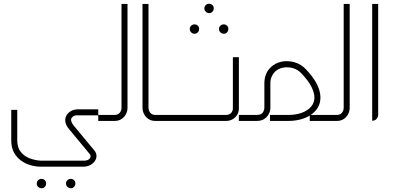

<svg xmlns="http://www.w3.org/2000/svg" viewBox="-20 -645 2117 1024"><path d="M202 359Q191 359 183.5 351.5Q176 344 176 334Q176 323 183.5 316Q191 309 201 309Q212 309 219 316Q226 323 226 333Q226 344 219 351.5Q212 359 202 359ZM358 359Q347 359 339.5 351.5Q332 344 332 334Q332 323 339.5 316Q347 309 357 309Q368 309 375 316Q382 323 382 333Q382 344 375 351.5Q368 359 358 359Z M197 244Q172 244 144.5 236.5Q117 229 93 212Q69 195 54.5 168.5Q40 142 40 103V-59H72V103Q72 142 91 165.5Q110 189 138.5 199.5Q167 210 197 212H427Q451 212 459.5 199Q468 186 458 176L347 42Q331 23 328.5 4Q326 -15 334.5 -29.5Q343 -44 359 -53Q375 -62 396 -62H504V-30H396Q374 -32 363 -17.5Q352 -3 371 22L482 156Q494 170 494.5 185Q495 200 486.5 213Q478 226 462.5 234.5Q447 243 427 244Z M504 0V-32H591Q609 -32 618.5 -43.5Q628 -55 628 -70V-624H660V-70Q660 -53 652 -37Q644 -21 628.5 -10.5Q613 0 591 0Z M906 0H886V-32H906ZM896 0H809Q787 0 771.5 -10.5Q756 -21 748 -37Q740 -53 740 -70V-624H772V-70Q772 -55 781.5 -43.5Q791 -32 809 -32H896Z M1018 -465Q1007 -465 999.5 -472.5Q992 -480 992 -490Q992 -501 999.5 -508Q1007 -515 1017 -515Q1028 -515 1035 -508Q1042 -501 1042 -491Q1042 -480 1035 -472.5Q1028 -465 1018 -465ZM1174 -465Q1163 -465 1155.5 -472.5Q1148 -480 1148 -490Q1148 -501 1155.5 -508Q1163 -515 1173 -515Q1184 -515 1191 -508Q1198 -501 1198 -491Q1198 -480 1191 -472.5Q1184 -465 1174 -465ZM1096 -575Q1085 -575 1077.5 -582.5Q1070 -590 1070 -600Q1070 -611 1077.5 -618Q1085 -625 1095 -625Q1106 -625 1113 -618Q1120 -611 1120 -601Q1120 -590 1113 -582.5Q1106 -575 1096 -575Z M896 0V-32H1185Q1202 -32 1212 -42Q1222 -52 1222 -67V-340H1254V-67Q1254 -48 1245 -33Q1236 -18 1220.5 -9Q1205 0 1185 0Z M1632 0V-32H1699V0ZM1254 0V-32H1348Q1372 -32 1380.5 -43.5Q1389 -55 1390 -70V-201Q1390 -227 1398.5 -248.5Q1407 -270 1423 -285Q1447 -309 1481 -316Q1515 -323 1550.5 -313Q1586 -303 1612 -275Q1652 -233 1670.5 -195.5Q1689 -158 1689 -125Q1689 -94 1674.5 -70.5Q1660 -47 1635.5 -31Q1611 -15 1580.5 -7.5Q1550 0 1518 0H1420V-32H1518Q1558 -32 1589.5 -43.5Q1621 -55 1639 -76Q1657 -97 1657 -125Q1657 -149 1641.5 -181Q1626 -213 1588 -253Q1568 -275 1541 -282Q1514 -289 1488.5 -284Q1463 -279 1446 -262Q1436 -252 1429 -236.5Q1422 -221 1422 -201V-70Q1422 -54 1414 -38Q1406 -22 1390 -11Q1374 0 1348 0Z M1689 0V-32H1776Q1794 -32 1803.5 -43.5Q1813 -55 1813 -70V-624H1845V-70Q1845 -53 1837 -37Q1829 -21 1813.5 -10.5Q1798 0 1776 0Z M1965 -1V-624H1997V-33Q1997 -26 1993.5 -18.5Q1990 -11 1983 -6Q1976 -1 1965 -1Z"/></svg>

Font: Mada ExtraLight
Style: Regular
Weight: 250
Designer: Khaled Hosny
Version: Version 1.5